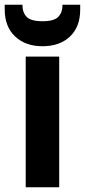

<svg xmlns="http://www.w3.org/2000/svg" viewBox="-34 -794 360 814"><path d="M75 -554H217V0H75ZM146 -598Q74 -598 30 -639.5Q-14 -681 -14 -754V-774H61Q61 -741 79 -722.5Q97 -704 146 -704Q195 -704 213 -722.5Q231 -741 231 -774H306V-753Q306 -680 262.5 -639Q219 -598 146 -598Z"/></svg>

Font: Parkinsans SemiBold
Style: Regular
Weight: 600
Designer: Red Stone, Indian Type Foundry
Foundry: Indian Type Foundry
Version: Version 1.000